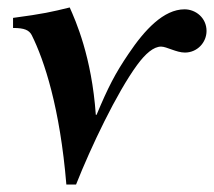

<svg xmlns="http://www.w3.org/2000/svg" viewBox="-20 -482 574 515"><path d="M237 -174C226 -330 183 -426 167 -462C118 -450 97 -445 15 -434V-407C46 -407 58 -401 65 -388C99 -320 141 -192 158 13H184C224 -88 293 -233 348 -308C370 -338 392 -357 412 -357C427 -357 453 -341 476 -341C509 -341 534 -368 534 -399C534 -434 505 -457 475 -457C419 -457 368 -402 325 -338C289 -285 270 -248 239 -174Z"/></svg>

Font: STIXGeneral
Style: Bold Italic
Weight: 700
Italic angle: -16.33°
Designer: MicroPress Inc., with final additions and corrections provided by Coen Hoffman, Elsevier (retired)
Version: Version 1.1.0